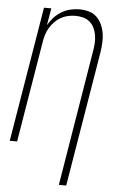

<svg xmlns="http://www.w3.org/2000/svg" viewBox="-62 -785 625 1041"><g transform="rotate(5 250.0 -264.0)"><path d="M299 215 421 -526Q425 -547 426 -569Q427 -591 423.5 -611.5Q420 -632 411 -650.5Q402 -669 387 -682Q372 -695 351.5 -700.5Q331 -706 309 -706Q289 -706 268.5 -701.5Q248 -697 229.5 -686.5Q211 -676 196 -660.5Q181 -645 170 -626.5Q159 -608 153 -588Q147 -568 144 -548L53 0H13L135 -735H175L159 -642Q172 -665 190 -684.5Q208 -704 230.5 -717.5Q253 -731 278 -737Q303 -743 327 -743Q354 -743 379 -736Q404 -729 421.5 -712Q439 -695 449.5 -672Q460 -649 464 -624Q468 -599 466.5 -572.5Q465 -546 461 -520L339 215Z"/></g></svg>

Font: Iosevka SS04 XLt Obl
Style: Regular
Weight: 200
Italic angle: -9°
Monospace: yes
Designer: Belleve Invis
Foundry: Belleve Invis
Version: Version 19.0.0; ttfautohint (v1.8.4)